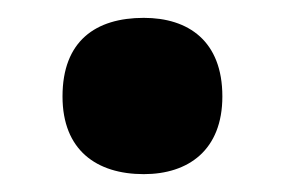

<svg xmlns="http://www.w3.org/2000/svg" viewBox="-20 -553 319 215"><path d="M50 -445C50 -385 88 -358 141 -358C191 -358 229 -385 229 -445C229 -507 191 -533 141 -533C87 -533 50 -507 50 -445Z"/></svg>

Font: Noto Sans Kannada UI SemiCondensed ExtraBold
Style: Regular
Weight: 800
Width: 4
Designer: Jelle Bosma - Monotype Design Team
Foundry: Monotype Imaging Inc.
Version: Version 2.005